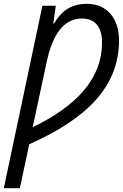

<svg xmlns="http://www.w3.org/2000/svg" viewBox="-45 -745 643 1005"><path d="M-25 240H59L108 10C407 -123 578 -290 578 -534C578 -654 510 -725 411 -725C320 -725 273 -681 238 -622H234L247 -715H177ZM126 -79 199 -419C230 -567 290 -648 384 -648C450 -648 489 -607 489 -522C489 -335 359 -192 126 -79Z"/></svg>

Font: Noto Sans SemiCondensed
Style: Italic
Weight: 400
Width: 4
Italic angle: -12°
Designer: Monotype Design Team
Foundry: Monotype Imaging Inc.
Version: Version 2.013